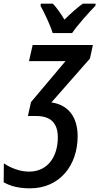

<svg xmlns="http://www.w3.org/2000/svg" viewBox="-83 -786 541 1046"><path d="M204 -606H310C337 -647 404 -721 437 -755L438 -766H368C337 -744 304 -714 268 -679C247 -715 224 -746 205 -766H139L138 -754C159 -716 191 -649 204 -606ZM81 240C242 240 340 115 340 -44C340 -147 290 -215 197 -228L407 -467L423 -541H95L75 -453H274L86 -230L69 -154H114C194 -154 232 -115 232 -37C232 61 182 149 75 149C28 149 -24 130 -62 104L-63 207C-26 228 19 240 81 240Z"/></svg>

Font: Noto Sans Display SemiCondensed Medium
Style: Italic
Weight: 500
Width: 4
Italic angle: -12°
Designer: Monotype Design Team
Foundry: Monotype Imaging Inc.
Version: Version 1.900